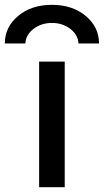

<svg xmlns="http://www.w3.org/2000/svg" viewBox="-55 -775 430 795"><path d="M355 -595H270Q268 -631 236 -655.5Q204 -680 160 -680Q116 -680 84 -655.5Q52 -631 50 -595H-35Q-35 -663 20 -709Q75 -755 160 -755Q245 -755 300 -709Q355 -663 355 -595ZM107 0V-520H213V0Z"/></svg>

Font: M PLUS 1p Medium
Style: Regular
Weight: 500
Version: Version 1.062